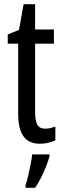

<svg xmlns="http://www.w3.org/2000/svg" viewBox="-20 -678 299 919"><path d="M197 -62Q209 -62 221 -65Q233 -68 245 -72V-6Q229 1 211 5.5Q193 10 170 10Q135 10 112 -6Q89 -22 78 -53.5Q67 -85 67 -133V-469H17V-513L71 -535L93 -658H148V-537H238V-469H148V-143Q148 -103 158 -82.5Q168 -62 197 -62ZM217 71Q210 95 199 122.5Q188 150 175 175.5Q162 201 148 221H102V210Q108 192 114.5 164.5Q121 137 126.5 109Q132 81 134 61H217Z"/></svg>

Font: Noto Sans Arabic ExtraCondensed
Style: Regular
Weight: 400
Width: 2
Designer: Monotype Design Team, Nadine Chahine, Nizar Qandah and Khaled Hosny
Foundry: Monotype Imaging Inc.
Version: Version 2.012